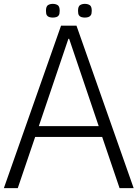

<svg xmlns="http://www.w3.org/2000/svg" viewBox="-24 -974 712 994"><path d="M-4 0 292 -841H372L668 0H595L505 -265H158L68 0ZM177 -321H487L334 -773H330ZM415 -883Q406 -883 397.5 -885.5Q389 -888 384.5 -895Q380 -902 380 -918Q380 -941 390.5 -947.5Q401 -954 415 -954Q430 -954 440.5 -947.5Q451 -941 451 -918Q451 -902 446 -895Q441 -888 433 -885.5Q425 -883 415 -883ZM249 -883Q240 -883 231.5 -885.5Q223 -888 218.5 -895Q214 -902 214 -918Q214 -941 224.5 -947.5Q235 -954 249 -954Q264 -954 274.5 -947.5Q285 -941 285 -918Q285 -902 280.5 -895Q276 -888 267.5 -885.5Q259 -883 249 -883Z"/></svg>

Font: Matangi Light
Style: Regular
Weight: 400
Version: Version 3.002